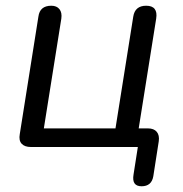

<svg xmlns="http://www.w3.org/2000/svg" viewBox="-20 -513 638 670"><path d="M474 137Q439 137 446 96L461 0H88Q66 0 55.5 -11.5Q45 -23 49 -45L114 -455Q119 -493 159 -493Q178 -493 187.5 -481Q197 -469 194 -448L133 -65H383L445 -455Q451 -493 490 -493Q532 -493 525 -448L464 -65H496Q517 -65 527 -53Q537 -41 534 -20L515 102Q509 137 474 137Z"/></svg>

Font: Nunito
Style: Italic
Weight: 400
Italic angle: -9°
Designer: Vernon Adams
Foundry: Vernon Adams
Version: Version 3.601; ttfautohint (v1.8.2.53-6de2)